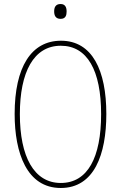

<svg xmlns="http://www.w3.org/2000/svg" viewBox="-20 -927 603 957"><path d="M282 -833C308 -833 312 -852 312 -870C312 -889 306 -907 282 -907C256 -907 250 -889 250 -870C250 -850 257 -833 282 -833ZM283 10C450 10 510 -158 510 -359C510 -576 440 -724 284 -724C136 -724 53 -593 53 -359C53 -164 114 10 283 10ZM283 -15C149 -15 79 -147 79 -358C79 -568 148 -699 283 -699C415 -699 484 -576 484 -358C484 -142 417 -15 283 -15Z"/></svg>

Font: Noto Sans Mono SemiCondensed Thin
Style: Regular
Weight: 100
Width: 4
Designer: Monotype Design Team
Foundry: Monotype Imaging Inc.
Version: Version 2.014